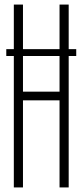

<svg xmlns="http://www.w3.org/2000/svg" viewBox="-20 -820 361 840"><path d="M7.5 -605H313.5V-575H7.5ZM40.5 0V-800H80.5V-419H240.5V-800H280.5V0H240.5V-381H80.5V0Z"/></svg>

Font: Big Shoulders Text SC Thin
Style: Regular
Weight: 100
Designer: Patric King
Foundry: XO Type Co
Version: Version 2.002